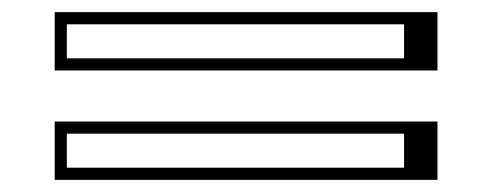

<svg xmlns="http://www.w3.org/2000/svg" viewBox="-20 -505 807 316"><path d="M90 -409H645V-465H90ZM90 -229H645V-285H90ZM700 -209H70V-305H700ZM700 -389H70V-485H700Z"/></svg>

Font: Jacques Francois Shadow
Style: Regular
Weight: 400
Designer: Alexei Vanyashin, Nikita Kanarev (i@xarsok.ru)
Foundry: Cyreal (www.cyreal.org)
Version: Version 1.003